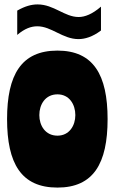

<svg xmlns="http://www.w3.org/2000/svg" viewBox="-20 -838 519 869"><path d="M240 -609C76 -609 12 -499 12 -299C12 -98 76 11 240 11C403 11 467 -98 467 -299C467 -499 403 -609 240 -609ZM240 -224C185 -224 158 -270 158 -317C158 -365 185 -411 240 -411C294 -411 321 -365 321 -317C321 -270 294 -224 240 -224ZM58 -680C92 -709 121 -719 149 -719C213 -719 264 -661 335 -661C364 -661 399 -671 437 -700V-808C398 -774 364 -761 336 -761C272 -761 224 -818 150 -818C122 -818 93 -810 58 -790Z"/></svg>

Font: Ranchers
Style: Regular
Weight: 400
Designer: Pablo Impallari, Brenda Gallo
Foundry: Pablo Impallari, Brenda Gallo
Version: Version 1.000